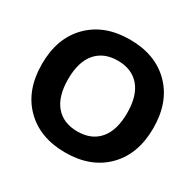

<svg xmlns="http://www.w3.org/2000/svg" viewBox="-161 -918 1124 1105"><g transform="rotate(30 401.0 -365.0)"><path d="M131.5 -639Q232 -740 401 -740Q570 -740 670.5 -639Q771 -538 771 -365Q771 -192 670.5 -91Q570 10 401 10Q232 10 131.5 -91Q31 -192 31 -365Q31 -538 131.5 -639ZM256.5 -190Q308 -130 401 -130Q494 -130 545.5 -190Q597 -250 597 -365Q597 -480 545.5 -540Q494 -600 401 -600Q308 -600 256.5 -540Q205 -480 205 -365Q205 -250 256.5 -190Z"/></g></svg>

Font: Mplus 1p ExtraBold
Style: Regular
Weight: 800
Version: Version 1.061